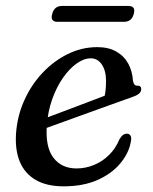

<svg xmlns="http://www.w3.org/2000/svg" viewBox="-20 -630 525 660"><path d="M90 -206.5Q90 -206.5 108.5 -213.5Q127 -220.5 157.2 -231.8Q187.5 -243 222.2 -256.2Q257 -269.5 290.2 -282Q323.5 -294.5 348 -304L336.5 -288Q340.5 -300.5 342.5 -316Q344.5 -331.5 344.5 -352.5Q344.5 -386.5 330.2 -408Q316 -429.5 292 -429.5Q268.5 -429.5 243.5 -411.8Q218.5 -394 196.5 -362.5Q174.5 -331 159.5 -289Q144.5 -247 141 -198.5Q135.5 -125 163.5 -88Q191.5 -51 243 -51Q274 -51 302.8 -62.8Q331.5 -74.5 354.8 -97.2Q378 -120 391 -152Q398 -163 403.8 -166.8Q409.5 -170.5 416 -170.5Q424 -170.5 428.5 -163.8Q433 -157 429.5 -141.5Q422.5 -103 393.2 -68Q364 -33 315 -11.2Q266 10.5 198.5 10.5Q141 10.5 103.2 -11.2Q65.5 -33 48.5 -73.2Q31.5 -113.5 35 -169.5Q39 -230 62.8 -283.5Q86.5 -337 125.2 -378.5Q164 -420 212.5 -444Q261 -468 314.5 -468Q353.5 -468 380.2 -452.5Q407 -437 421 -411Q435 -385 437 -353Q438 -345.5 441.5 -340.5Q445 -335.5 451.5 -335.5Q458.5 -336 462 -332.8Q465.5 -329.5 465.5 -323.5Q465.5 -316 459 -309.2Q452.5 -302.5 433.5 -296Q413.5 -289 381 -277.2Q348.5 -265.5 310.2 -251.8Q272 -238 234 -224.2Q196 -210.5 164.2 -199Q132.5 -187.5 113.2 -180.5Q94 -173.5 94 -173.5ZM159.5 -582Q163 -596 171.5 -602.8Q180 -609.5 192.5 -609.5H422Q434 -609.5 438.8 -603Q443.5 -596.5 440 -582.5Q436 -568 427.5 -561.5Q419 -555 407 -555H177Q165 -555 160.2 -561.8Q155.5 -568.5 159.5 -582Z"/></svg>

Font: Fraunces
Style: Italic
Weight: 400
Italic angle: -16°
Version: Version 1.000;[b76b70a41]